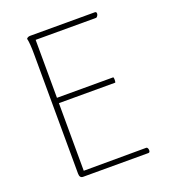

<svg xmlns="http://www.w3.org/2000/svg" viewBox="-128 -782 778 877"><g transform="rotate(-20 261.5 -344.0)"><path d="M451 -11Q451 0 443 0H126Q109 0 109 -22L107 -600Q107 -656 101 -680Q107 -688 119 -688H433Q441 -688 441 -679Q441 -674 437.5 -668.5Q434 -663 430 -662H136L137 -380H411Q413 -376 413 -367Q413 -359 411 -354H137L138 -25L443 -26Q447 -25 449 -20.5Q451 -16 451 -11Z"/></g></svg>

Font: Arima Madurai Thin
Style: Regular
Weight: 250
Designer: Joana Correia and Natanael Gama
Foundry: NDISCOVER
Version: Version 1.019; ttfautohint (v1.5) -l 7 -r 28 -G 50 -x 13 -D 